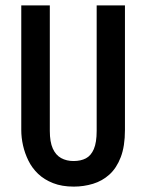

<svg xmlns="http://www.w3.org/2000/svg" viewBox="-20 -680 544 713"><path d="M254 13Q210 13 177 0Q144 -13 121.5 -34.5Q99 -56 85.5 -83.5Q72 -111 65.5 -140Q59 -169 59 -197V-660H165V-194Q165 -153 176 -128.5Q187 -104 207 -93Q227 -82 253 -82Q280 -82 299 -92Q318 -102 328.5 -126.5Q339 -151 339 -194V-660H444V-197Q444 -137 428.5 -96.5Q413 -56 386.5 -32Q360 -8 325.5 2.5Q291 13 254 13Z"/></svg>

Font: Bricolage Grotesque Condensed Medium
Style: Regular
Weight: 500
Width: 3
Designer: Mathieu Triay
Foundry: Atelier Triay
Version: Version 1.000;gftools[0.9.30]